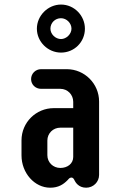

<svg xmlns="http://www.w3.org/2000/svg" viewBox="-20 -830 540 859"><path d="M119.1 -476.1C119.1 -451.7 138.7 -432.6 163.6 -432.6H250C282.2 -432.6 307.6 -406.7 307.6 -374.5V-346.2H220.7C141.1 -346.2 76.2 -282.2 76.2 -202.1V-134.8C76.2 -55.7 134.8 9.8 204.6 9.8C241.7 9.8 263.7 -5.4 281.2 -22.9C286.6 -28.8 291 -35.6 299.3 -35.6C307.6 -35.6 311 -28.3 313.5 -22.9C316.9 -16.1 330.6 9.8 365.2 9.8C397.9 9.8 423.3 -16.1 423.3 -47.4V-376C423.3 -455.6 358.4 -520.5 278.8 -520.5H163.6C138.7 -520.5 119.1 -500.5 119.1 -476.1ZM191.9 -201.2C191.9 -233.4 217.3 -258.8 250 -258.8H307.6V-127.9C307.6 -97.2 281.2 -78.6 250 -78.6C217.3 -78.6 191.9 -103.5 191.9 -135.7ZM252.9 -594.7C312.5 -594.7 359.9 -642.1 359.9 -701.7C359.9 -759.8 312.5 -809.6 252.9 -809.6C194.3 -809.6 145 -759.8 145 -701.7C145 -643.1 194.3 -594.7 252.9 -594.7ZM252.9 -748.5C277.8 -748.5 299.8 -726.6 299.8 -701.7C299.8 -677.7 276.9 -655.3 252.9 -655.3C228.5 -655.3 205.6 -676.8 205.6 -701.7C205.6 -727.5 226.1 -748.5 252.9 -748.5Z"/></svg>

Font: Supermercado One
Style: Regular
Weight: 400
Designer: James Grieshaber
Foundry: James Grieshaber
Version: Version 1.002